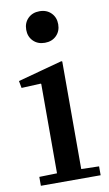

<svg xmlns="http://www.w3.org/2000/svg" viewBox="-87 -807 482 851"><g transform="rotate(-10 154.0 -381.5)"><path d="M211 -528 215 -526V-42L295 -40V0H26V-40L106 -42V-444L104 -446L17 -442L11 -474ZM82 -692Q82 -723 102 -743Q122 -763 154 -763Q186 -763 206 -743Q226 -723 226 -692Q226 -661 206 -641Q186 -621 154 -621Q122 -621 102 -641Q82 -661 82 -692Z"/></g></svg>

Font: Minipax
Style: Bold
Weight: 500
Designer: Raphaël Ronot, Igor Stepanchenko (Cyrillic)
Foundry: steppetype
Version: Version 1.002